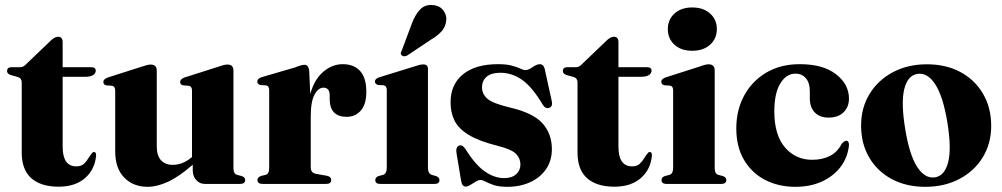

<svg xmlns="http://www.w3.org/2000/svg" viewBox="-20 -728 3968 760"><path d="M51.5 -423 22.5 -431Q8 -436 8 -446.5Q8 -462 25.5 -462H60.5Q73 -462 85 -475.5L177.5 -564Q195 -582.5 210 -582.5Q228 -582.5 228 -561V-462H340.5Q359 -462 359 -448Q359 -438 348.8 -431Q338.5 -424 316.5 -424H228V-147.5Q228 -69.5 282 -69.5Q301 -69.5 311.8 -79.2Q322.5 -89 330.2 -102.2Q338 -115.5 347.5 -125.5Q361 -129.5 360.5 -111.5Q355 -56 316 -22.5Q277 11 212 11Q142 11 104 -22.5Q66 -56 66 -124.5V-402Q66 -418 51.5 -423Z M436 -129V-369.5Q436 -386 423.5 -388.5L401.5 -390Q389 -392.5 389 -403.5Q389 -414.5 406 -421L537.5 -463Q564.5 -472.5 576 -472.5Q600.5 -472.5 600.5 -449V-149.5Q600.5 -112 617.2 -93.8Q634 -75.5 664 -75.5Q704.5 -75.5 740 -106.5V-369.5Q740 -386 727.5 -388.5L705.5 -390Q693 -392.5 693 -403.5Q693 -414.5 709.5 -421L841.5 -463Q855.5 -468 864 -470.2Q872.5 -472.5 880.5 -472.5Q904 -472.5 904 -449V-63.5Q904 -40 918 -36L937 -31Q950.5 -26.5 950.5 -15.5Q950.5 0 930.5 0H790.5Q770.5 0 756.8 -15.2Q743 -30.5 743 -53V-76Q688.5 -28.5 645 -8.5Q601.5 11.5 564.5 11.5Q507.5 11.5 471.8 -25Q436 -61.5 436 -129Z M1204 -447.5 1208 -355.5Q1224.5 -414.5 1260 -444.2Q1295.5 -474 1336.5 -474Q1381.5 -474 1405.8 -446.5Q1430 -419 1430 -365.5Q1430 -314.5 1408 -290Q1386 -265.5 1352 -265.5Q1286.5 -265.5 1285 -334V-352.5Q1284 -381 1260 -381Q1240 -381 1225 -353.5Q1210 -326 1210 -266V-65.5Q1210 -43.5 1230.5 -40L1275 -32Q1291 -28.5 1291 -15.5Q1291 0 1271 0H1019.5Q999 0 999 -15.5Q999 -26 1013 -31.5L1031.5 -36Q1045.5 -40 1045.5 -62.5V-370.5Q1045.5 -388 1033.5 -390L1010.5 -391.5Q998.5 -394.5 998.5 -405.5Q998.5 -416.5 1015.5 -422.5L1146 -460.5Q1164 -467.5 1172.2 -469.5Q1180.5 -471.5 1186 -471.5Q1201 -471.5 1204 -447.5Z M1674 -455V-63.5Q1674 -41.5 1688.5 -36L1706.5 -31Q1719.5 -26 1719.5 -15Q1719.5 0 1700.5 0H1484.5Q1465.5 0 1465.5 -15Q1465.5 -25.5 1478 -31L1497 -36Q1511 -41.5 1511 -63.5V-372Q1511 -387.5 1498.5 -390.5L1476.5 -391.5Q1464 -395.5 1464 -405.5Q1464 -416 1481 -422L1622 -465.5Q1634 -469.5 1641 -471.2Q1648 -473 1656 -473Q1674 -473 1674 -455ZM1611.5 -638Q1625 -672.5 1644 -691.5Q1663 -710.5 1692 -708Q1720.5 -706 1734.5 -687.2Q1748.5 -668.5 1746.5 -648.5Q1744.5 -623 1728.8 -605Q1713 -587 1686.5 -571.5L1591.5 -508Q1577.5 -502 1570 -509Q1565.5 -513.5 1566.5 -518.2Q1567.5 -523 1570.5 -528.5Z M1975 -23Q2006 -23 2023 -38.2Q2040 -53.5 2040 -77Q2040 -101 2022.8 -118.8Q2005.5 -136.5 1951 -150.5Q1876.5 -169 1835.8 -193.8Q1795 -218.5 1779.2 -250.5Q1763.5 -282.5 1763.5 -322.5Q1763.5 -394 1812.8 -434Q1862 -474 1951.5 -474Q1985 -474 2006.2 -468.2Q2027.5 -462.5 2039.8 -456.5Q2052 -450.5 2059 -450.5Q2072 -450.5 2088.2 -462.2Q2104.5 -474 2117.5 -474Q2123 -474 2128 -470.2Q2133 -466.5 2136 -456L2162.5 -335Q2170.5 -307.5 2155 -301.5Q2140.5 -295.5 2129 -312.5Q2087.5 -383 2047.2 -411.5Q2007 -440 1960.5 -440Q1924.5 -440 1906.2 -424.2Q1888 -408.5 1888 -382Q1888 -356 1908.8 -337.5Q1929.5 -319 1996 -303Q2090 -281.5 2127.2 -240Q2164.5 -198.5 2164.5 -137.5Q2164.5 -92 2141.5 -58.5Q2118.5 -25 2078.5 -6.8Q2038.5 11.5 1988 11.5Q1956 11.5 1935.5 4.8Q1915 -2 1902.5 -8.8Q1890 -15.5 1882 -15.5Q1874 -15.5 1863.2 -9Q1852.5 -2.5 1842 4Q1831.5 10.5 1823.5 10.5Q1809 10.5 1805.5 -11L1787.5 -118.5Q1782.5 -145.5 1796.5 -151.5Q1809.5 -157 1822.5 -138Q1861 -76 1899 -49.5Q1937 -23 1975 -23Z M2251.5 -423 2222.5 -431Q2208 -436 2208 -446.5Q2208 -462 2225.5 -462H2260.5Q2273 -462 2285 -475.5L2377.5 -564Q2395 -582.5 2410 -582.5Q2428 -582.5 2428 -561V-462H2540.5Q2559 -462 2559 -448Q2559 -438 2548.8 -431Q2538.5 -424 2516.5 -424H2428V-147.5Q2428 -69.5 2482 -69.5Q2501 -69.5 2511.8 -79.2Q2522.5 -89 2530.2 -102.2Q2538 -115.5 2547.5 -125.5Q2561 -129.5 2560.5 -111.5Q2555 -56 2516 -22.5Q2477 11 2412 11Q2342 11 2304 -22.5Q2266 -56 2266 -124.5V-402Q2266 -418 2251.5 -423Z M2720 -527Q2676 -527 2649.8 -551Q2623.5 -575 2623.5 -613Q2623.5 -650.5 2650 -674.5Q2676.5 -698.5 2720 -698.5Q2764 -698.5 2790.8 -674.5Q2817.5 -650.5 2817.5 -613Q2817.5 -575 2790.8 -551Q2764 -527 2720 -527ZM2809 -449.5V-63.5Q2809 -40 2823 -36L2841.5 -31Q2855 -26.5 2855 -15.5Q2855 0 2835.5 0H2618Q2598.5 0 2598.5 -15.5Q2598.5 -26 2611.5 -31L2630.5 -36Q2644.5 -40.5 2644.5 -63.5V-370.5Q2644.5 -387 2632 -389L2610 -390.5Q2597.5 -393.5 2597.5 -404.5Q2597.5 -415 2614.5 -421.5L2746 -463.5Q2773 -473.5 2784.5 -473.5Q2809 -473.5 2809 -449.5Z M3340.5 -337.5Q3340.5 -304.5 3319 -283.5Q3297.5 -262.5 3260.5 -262.5Q3224.5 -262.5 3205 -283Q3185.5 -303.5 3185.5 -339V-367.5Q3185.5 -400 3170 -418.2Q3154.5 -436.5 3128.5 -436.5Q3092.5 -436.5 3068.8 -397.8Q3045 -359 3045 -287.5Q3045 -193.5 3087.2 -144.5Q3129.5 -95.5 3194.5 -95.5Q3235.5 -95.5 3265.2 -110.8Q3295 -126 3311.5 -158.5Q3323 -171 3330 -171Q3341 -170.5 3340.5 -152.5Q3335.5 -105 3307.8 -68Q3280 -31 3234 -9.8Q3188 11.5 3128.5 11.5Q3061 11.5 3008.2 -16Q2955.5 -43.5 2925 -95.2Q2894.5 -147 2894.5 -219.5Q2894.5 -292.5 2925.8 -350Q2957 -407.5 3013.5 -440.8Q3070 -474 3145.5 -474Q3238 -474 3289.2 -434.2Q3340.5 -394.5 3340.5 -337.5Z M3649 -473.5Q3724.5 -473.5 3781.8 -442.8Q3839 -412 3871.2 -356.8Q3903.5 -301.5 3903.5 -229.5Q3903.5 -160 3870.2 -105.5Q3837 -51 3778 -19.8Q3719 11.5 3642.5 11.5Q3567 11.5 3509.8 -19.2Q3452.5 -50 3420.5 -104.8Q3388.5 -159.5 3388.5 -231Q3388.5 -301 3421.8 -355.8Q3455 -410.5 3514 -442Q3573 -473.5 3649 -473.5ZM3681 -26Q3719 -32 3733 -85.5Q3747 -139 3730 -243.5Q3713 -346.5 3682.2 -394Q3651.5 -441.5 3611.5 -435.5Q3573 -429.5 3559.5 -375.8Q3546 -322 3563 -218Q3579.5 -115.5 3610.2 -67.8Q3641 -20 3681 -26Z"/></svg>

Font: Fraunces 72pt S000
Style: Bold
Weight: 700
Version: Version 1.000; ttfautohint (v1.8.3)